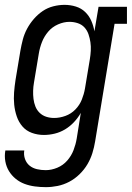

<svg xmlns="http://www.w3.org/2000/svg" viewBox="-23 -548 543 791"><path d="M166 223Q143 223 120.5 220Q98 217 78 209.5Q58 202 41.5 188.5Q25 175 14 157Q3 139 -1 117Q-5 95 -1 72H77Q74 90 80 107Q86 124 99 134.5Q112 145 129.5 149Q147 153 165 153Q189 153 213 143Q237 133 254 113.5Q271 94 280 70.5Q289 47 293 23L310 -83Q298 -62 281.5 -44.5Q265 -27 245 -15Q225 -3 202.5 2.5Q180 8 158 8Q132 8 108.5 -0.5Q85 -9 69.5 -27Q54 -45 46 -68.5Q38 -92 35.5 -117Q33 -142 35 -167.5Q37 -193 41 -219L61 -339Q65 -362 71 -385Q77 -408 88.5 -429.5Q100 -451 116.5 -470Q133 -489 153 -502.5Q173 -516 196.5 -522Q220 -528 243 -528Q267 -528 289.5 -521Q312 -514 328 -498.5Q344 -483 353 -462.5Q362 -442 366 -419L383 -520H500V-450H449L369 34Q365 59 357.5 83Q350 107 337 129Q324 151 304.5 170Q285 189 262 201Q239 213 214.5 218Q190 223 166 223ZM200 -62Q223 -62 246.5 -70.5Q270 -79 287.5 -97Q305 -115 314 -137.5Q323 -160 327 -183L347 -303Q350 -321 351 -339Q352 -357 349.5 -374Q347 -391 341.5 -407Q336 -423 325 -435Q314 -447 297.5 -452.5Q281 -458 263 -458Q240 -458 216 -447.5Q192 -437 175.5 -417.5Q159 -398 150 -375Q141 -352 137 -328L117 -208Q114 -191 113.5 -174Q113 -157 115 -140.5Q117 -124 123 -109Q129 -94 140.5 -83Q152 -72 167.5 -67Q183 -62 200 -62Z"/></svg>

Font: Iosevka Curly Slab
Style: Italic
Weight: 400
Italic angle: -9°
Monospace: yes
Designer: Belleve Invis
Foundry: Belleve Invis
Version: Version 22.1.2; ttfautohint (v1.8.4)